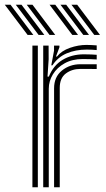

<svg xmlns="http://www.w3.org/2000/svg" viewBox="-86 -793 449 813"><path d="M131.2 -516.5 142.8 -578.5V-600H165.5L165.8 -593.2L151 -553.5H155.2Q174.5 -578 210.1 -590.4Q245.8 -602.8 280 -602.8Q288.5 -602.8 301.4 -602.2Q314.2 -601.8 323.5 -600.8V-581Q316 -582 303.8 -582.5Q291.5 -583 281 -583Q234.2 -583 196.6 -567.1Q159 -551.2 136.2 -516.5ZM97 0V-600H119.8L120 -542L115.2 -468.5H120.8Q140.2 -516.5 179.4 -539.8Q218.5 -563 269.2 -563Q282.5 -563 299.8 -562.4Q317 -561.8 323.5 -561V-541.2Q315 -542 296.6 -542.5Q278.2 -543 264.5 -543Q220 -543 187.8 -525Q155.5 -507 138 -478.2Q120.5 -449.5 120.5 -417.2V0ZM51.2 0V-600H74.2V0ZM143 0V-419Q143 -467.2 176 -494.1Q209 -521 254.8 -521Q271.2 -521 290.2 -521Q309.2 -521 323.5 -520.8V-500.8Q309.8 -501 290 -501.1Q270.2 -501.2 254.8 -501.2Q218.8 -501.2 192.9 -481.9Q167 -462.5 167 -421.2V0ZM123.8 -645 27.2 -773H51.5L148 -645ZM31 -645 -65.8 -773H-41.5L55.2 -645ZM77.5 -645 -19.2 -773H5L101.8 -645ZM313.2 -645 216.5 -773H240.8L337.5 -645ZM220.2 -645 123.8 -773H148L244.5 -645ZM266.8 -645 170 -773H194.2L291 -645Z"/></svg>

Font: Big Shoulders Inline Text
Style: Bold
Weight: 700
Designer: Patric King
Foundry: XO Type Co
Version: Version 1.000